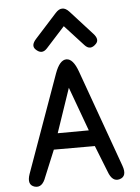

<svg xmlns="http://www.w3.org/2000/svg" viewBox="-68 -1113 866 1189"><g transform="rotate(-5 365.5 -519.0)"><path d="M364.7 -1062Q385.7 -1062.5 407.7 -1038.6L543.5 -889.2Q577.6 -851.6 553.2 -826.2Q516.1 -787.1 481.9 -824.7L364.7 -952.6L248.5 -824.7Q214.4 -787.1 176.3 -826.2Q152.8 -851.6 187 -889.2L322.3 -1038.6Q343.8 -1062.5 364.7 -1062ZM433.6 -665.5 651.4 -59.6Q675.3 7.3 627 21.5Q580.6 35.2 556.6 -32.2L491.7 -196.3H236.8L168.9 -32.2Q145.5 34.7 98.6 21.5Q50.8 7.3 74.2 -59.6L291.5 -665.5Q320.8 -746.6 362.8 -746.6Q404.3 -746.6 433.6 -665.5ZM362.8 -569.8 269.5 -295.4 462.9 -296.4Z"/></g></svg>

Font: Comic Relief LRS
Style: Regular
Weight: 400
Designer: Jeff Davis
Foundry: Loudifier
Version: Version 1.0